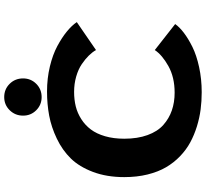

<svg xmlns="http://www.w3.org/2000/svg" viewBox="-53 -891 956 890"><g transform="rotate(-90 425.0 -446.0)"><path d="M420 -731Q384 -731 359 -756Q334 -781 334 -817Q334 -853.5 359 -879Q384 -904.5 420 -904.5Q456.5 -904.5 481.5 -879.2Q506.5 -854 506.5 -817Q506.5 -781 481.5 -756Q456.5 -731 420 -731ZM442.5 11Q401.5 11 362.8 6Q324 1 284.2 -11.2Q244.5 -23.5 210.2 -42Q176 -60.5 146 -89.2Q116 -118 94.8 -154.2Q73.5 -190.5 61.2 -240Q49 -289.5 49 -348Q49 -429 73 -492.8Q97 -556.5 135.5 -595.8Q174 -635 227.2 -660.5Q280.5 -686 333.8 -696Q387 -706 446 -706Q506.5 -706 561.8 -692.8Q617 -679.5 656.5 -658.2Q696 -637 724 -614Q752 -591 767.5 -568L638 -479Q628.5 -496 612.2 -512.5Q596 -529 572.5 -545Q549 -561 515.2 -570.8Q481.5 -580.5 444 -580.5Q408 -580.5 376.8 -572.8Q345.5 -565 317.8 -547.2Q290 -529.5 270 -503Q250 -476.5 238.5 -437Q227 -397.5 227 -348Q227 -286.5 243.8 -240.2Q260.5 -194 290.5 -167.2Q320.5 -140.5 358 -127.5Q395.5 -114.5 440.5 -114.5Q512 -114.5 563.8 -143.5Q615.5 -172.5 638 -206.5L758.5 -112Q744.5 -92 718 -71.8Q691.5 -51.5 652.8 -32.2Q614 -13 558.8 -1Q503.5 11 442.5 11Z"/></g></svg>

Font: League Mono Wide
Style: Bold
Weight: 700
Width: 8
Designer: Tyler Finck
Foundry: The League of Moveable Type / Tyler Finck
Version: Version 2.210